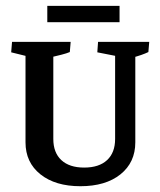

<svg xmlns="http://www.w3.org/2000/svg" viewBox="-20 -626 546 654"><path d="M141.1 -606H387.2V-550.3H141.1ZM253.9 8.3Q168.5 8.3 117.7 -32.2Q66.9 -72.8 66.9 -141.1L161.6 -152.8Q161.6 -106 189 -80.6Q216.3 -55.2 266.6 -55.2Q317.4 -55.2 344.7 -80.6Q372.1 -106 372.1 -152.8L440.9 -141.1Q440.9 -72.8 390.4 -32.2Q339.8 8.3 253.9 8.3ZM66.9 -141.1V-476.6H161.6V-152.8ZM66.9 -399.4V-470.2L77.6 -433.1L18.1 -447.8L21 -483.4H220.7L217.8 -448.7Q207.5 -444.3 189.5 -439.7Q171.4 -435.1 148.4 -429.7L161.6 -470.2V-399.4ZM440.9 -141.1 372.1 -152.8V-476.6H440.9ZM372.1 -399.4V-470.2L383.8 -433.6L311.5 -447.8L314 -483.4H488.3L485.4 -448.7Q464.4 -438.5 429.2 -429.2L440.9 -470.2V-399.4Z"/></svg>

Font: Markazi Text Medium
Style: Regular
Weight: 500
Designer: Borna Izadpanah (Arabic designer), Fiona Ross (Arabic design director) and Florian Runge (Latin designer)
Foundry: Borna Izadpanah and Florian Runge
Version: Version 1.001